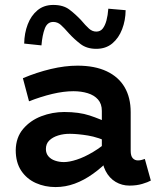

<svg xmlns="http://www.w3.org/2000/svg" viewBox="-20 -752 648 786"><path d="M510 7.8Q479.1 7.8 453.4 -7.4Q427.7 -22.6 412.3 -52.1Q396.9 -81.6 396.9 -123.8V-298Q396.9 -327 381.2 -344.7Q365.6 -362.4 339 -370.5Q312.5 -378.6 280.7 -378.6Q241.1 -378.6 194.5 -367.6Q147.9 -356.5 98.8 -337.3L73.7 -431.9Q130.5 -455.8 188.1 -469.5Q245.7 -483.2 297.5 -483.2Q368.1 -483.2 416.8 -460.2Q465.5 -437.2 490.2 -394.9Q515 -352.5 515 -292.7V-134.6Q515 -113.7 523.3 -104.5Q531.6 -95.3 544.7 -95.3Q553.4 -95.3 560.7 -97.5Q568 -99.7 572.9 -101.4L597.5 -12.8Q585.7 -6.1 562.6 0.8Q539.5 7.8 510 7.8ZM207.2 13.8Q163.8 13.8 126.6 -2.8Q89.4 -19.5 66.9 -53.1Q44.4 -86.8 44.4 -137.4Q45.2 -189.3 74.5 -224Q103.9 -258.8 149.1 -276.2Q194.4 -293.5 243 -293.5Q303.6 -293.5 346.7 -279.3Q389.9 -265.1 434.8 -243.5V-165.8Q382.1 -190.4 340.2 -197.2Q298.3 -204 266.7 -204.2Q240.8 -204.5 218.3 -197.5Q195.7 -190.5 181.8 -177Q167.9 -163.6 167.9 -142Q167.9 -124.1 178.2 -112.1Q188.5 -100 205.6 -94.3Q222.6 -88.5 241.7 -88.5Q263.6 -88.5 294.3 -98.5Q325.1 -108.4 361.1 -129.9Q397.2 -151.3 434.8 -185.7L432.5 -103.3Q398 -67.1 361 -40.7Q324.1 -14.2 285.9 -0.2Q247.8 13.8 207.2 13.8ZM374.1 -552.1Q335.5 -552.1 309.9 -571.6Q284.4 -591.2 263 -614.4Q242.6 -637.9 229 -650.1Q215.3 -662.2 198.1 -662.2Q173.7 -662.2 163.5 -635.4Q153.2 -608.6 149.7 -566.2L79 -573.6Q79.7 -616.2 93.4 -652Q107 -687.9 133.4 -709.9Q159.7 -731.8 198.1 -731.8Q239.2 -731.8 264.2 -712.7Q289.2 -693.7 311.9 -669.5Q330.8 -647 344.4 -634.8Q358 -622.7 374.1 -622.7Q390.7 -622.7 400.4 -634.9Q410.1 -647.2 415.8 -668.1Q421.4 -689.1 423.4 -716.4L494.3 -710.3Q493.9 -668.7 480 -632.5Q466.1 -596.2 439.6 -574.1Q413.2 -552.1 374.1 -552.1Z"/></svg>

Font: BioRhyme ExtraBold
Style: Regular
Weight: 800
Designer: Aoife Mooney
Foundry: Aoife Mooney Type
Version: Version 1.600;gftools[0.9.33]